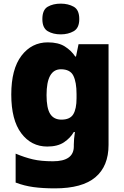

<svg xmlns="http://www.w3.org/2000/svg" viewBox="-20 -889 683 1056"><path d="M243 -656Q301 -656 336.5 -633.5Q372 -611 394 -578H398L412 -646H577V-92Q577 25 504.5 86Q432 147 282 147Q215 147 164 140Q113 133 66 115V-44Q116 -23 161 -12.5Q206 -2 271 -2Q386 -2 386 -84V-94Q386 -123 392 -163H386Q367 -130 332 -106.5Q297 -83 240 -83Q152 -83 97 -156Q42 -229 42 -369Q42 -509 98 -582.5Q154 -656 243 -656ZM315 -508Q236 -508 236 -366Q236 -294 256 -262.5Q276 -231 318 -231Q365 -231 383 -260.5Q401 -290 401 -349V-372Q401 -437 383.5 -472.5Q366 -508 315 -508ZM314 -869Q355 -869 385.5 -852Q416 -835 416 -784Q416 -735 385.5 -717.5Q355 -700 314 -700Q272 -700 242.5 -717.5Q213 -735 213 -784Q213 -835 242.5 -852Q272 -869 314 -869Z"/></svg>

Font: Noto Sans Kannada UI Black
Style: Regular
Weight: 900
Designer: Jelle Bosma - Monotype Design Team
Foundry: Monotype Imaging Inc.
Version: Version 2.005; ttfautohint (v1.8.4.7-5d5b)